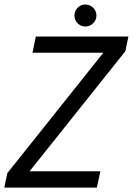

<svg xmlns="http://www.w3.org/2000/svg" viewBox="-21 -849 602 869"><path d="M330.3 -743.7Q315.9 -758.3 315.9 -778.8Q315.9 -799.3 330.3 -814Q344.7 -828.6 365.2 -828.6Q385.7 -828.6 400.6 -814Q415.5 -799.3 415.5 -778.8Q415.5 -758.3 400.6 -743.7Q385.7 -729 365.2 -729Q344.7 -729 330.3 -743.7ZM126 -610.4 141.1 -683.6H560.1L546.4 -617.2L112.8 -73.7H433.1L417.5 0H-1.5L12.2 -65.4L446.8 -610.4Z"/></svg>

Font: Anka/Coder Condensed
Style: Italic
Weight: 400
Width: 4
Italic angle: -12°
Monospace: yes
Version: Version 001.100